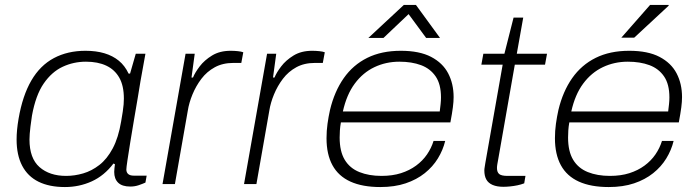

<svg xmlns="http://www.w3.org/2000/svg" viewBox="-20 -743 2818 775"><path d="M242 12Q179 12 135.5 -9.5Q92 -31 69.5 -74Q47 -117 47 -180Q47 -199 49 -220Q51 -241 55 -264Q71 -357 106.5 -418Q142 -479 197.5 -508.5Q253 -538 325 -538Q368 -538 401.5 -528Q435 -518 459.5 -498Q484 -478 499 -446H505L528 -526H567L547 -415Q543 -389 536 -348Q529 -307 521 -260Q513 -213 506 -170Q499 -127 494.5 -96.5Q490 -66 490 -59Q490 -47 497.5 -40.5Q505 -34 520 -34H572L567 -6Q556 -1 540 4.5Q524 10 506 10Q473 10 457 -5.5Q441 -21 441 -49Q441 -56 442 -64Q443 -72 444 -80L438 -83Q401 -34 350.5 -11Q300 12 242 12ZM247 -33Q281 -33 315.5 -43Q350 -53 381 -77Q412 -101 435 -144Q458 -187 469 -253Q473 -276 475.5 -292.5Q478 -309 479 -321.5Q480 -334 480 -345Q480 -397 461.5 -429.5Q443 -462 409 -478Q375 -494 327 -494Q277 -494 233 -473.5Q189 -453 156.5 -406Q124 -359 109 -276Q105 -250 103 -232.5Q101 -215 100 -203Q99 -191 99 -180Q99 -104 139.5 -68.5Q180 -33 247 -33Z M636 0 729 -526H766L753 -430H759Q767 -450 786 -475Q805 -500 836 -519Q867 -538 911 -538Q926 -538 940 -536.5Q954 -535 962 -532L954 -489H922Q879 -489 847 -471.5Q815 -454 793 -425Q771 -396 757 -362Q743 -328 738 -296L686 0Z M965 0 1058 -526H1095L1082 -430H1088Q1096 -450 1115 -475Q1134 -500 1165 -519Q1196 -538 1240 -538Q1255 -538 1269 -536.5Q1283 -535 1291 -532L1283 -489H1251Q1208 -489 1176 -471.5Q1144 -454 1122 -425Q1100 -396 1086 -362Q1072 -328 1067 -296L1015 0Z M1515 12Q1443 12 1394.5 -10Q1346 -32 1322 -76Q1298 -120 1298 -185Q1298 -215 1302 -243.5Q1306 -272 1312 -299Q1330 -374 1367.5 -427.5Q1405 -481 1462.5 -509.5Q1520 -538 1598 -538Q1673 -538 1720 -513.5Q1767 -489 1789 -447Q1811 -405 1811 -351Q1811 -333 1808 -309.5Q1805 -286 1798 -249H1356Q1353 -232 1352 -217Q1351 -202 1351 -188Q1351 -132 1371.5 -98Q1392 -64 1430.5 -48.5Q1469 -33 1520 -33Q1564 -33 1598.5 -44Q1633 -55 1659.5 -74.5Q1686 -94 1703.5 -119.5Q1721 -145 1730 -174H1777Q1768 -137 1747.5 -103.5Q1727 -70 1694.5 -44Q1662 -18 1617.5 -3Q1573 12 1515 12ZM1364 -293H1755Q1757 -309 1758.5 -323Q1760 -337 1760 -350Q1760 -403 1738.5 -434.5Q1717 -466 1679.5 -480Q1642 -494 1592 -494Q1538 -494 1491.5 -472Q1445 -450 1412 -405.5Q1379 -361 1364 -293ZM1467 -590 1610 -723H1659L1756 -590H1700L1619 -700H1644L1528 -590Z M2012 11Q1986 11 1968.5 3.5Q1951 -4 1943 -18.5Q1935 -33 1935 -55Q1935 -61 1936.5 -69Q1938 -77 1939 -85L2009 -482H1923L1931 -526H2016L2053 -672H2092L2066 -526H2188L2180 -482H2058L1991 -100Q1989 -89 1987.5 -80.5Q1986 -72 1986 -65Q1986 -48 1995 -40.5Q2004 -33 2029 -33H2101L2096 -3Q2083 2 2068.5 5Q2054 8 2039 9.5Q2024 11 2012 11Z M2437 12Q2365 12 2316.5 -10Q2268 -32 2244 -76Q2220 -120 2220 -185Q2220 -215 2224 -243.5Q2228 -272 2234 -299Q2252 -374 2289.5 -427.5Q2327 -481 2384.5 -509.5Q2442 -538 2520 -538Q2595 -538 2642 -513.5Q2689 -489 2711 -447Q2733 -405 2733 -351Q2733 -333 2730 -309.5Q2727 -286 2720 -249H2278Q2275 -232 2274 -217Q2273 -202 2273 -188Q2273 -132 2293.5 -98Q2314 -64 2352.5 -48.5Q2391 -33 2442 -33Q2486 -33 2520.5 -44Q2555 -55 2581.5 -74.5Q2608 -94 2625.5 -119.5Q2643 -145 2652 -174H2699Q2690 -137 2669.5 -103.5Q2649 -70 2616.5 -44Q2584 -18 2539.5 -3Q2495 12 2437 12ZM2286 -293H2677Q2679 -309 2680.5 -323Q2682 -337 2682 -350Q2682 -403 2660.5 -434.5Q2639 -466 2601.5 -480Q2564 -494 2514 -494Q2460 -494 2413.5 -472Q2367 -450 2334 -405.5Q2301 -361 2286 -293ZM2488 -591 2604 -723H2679V-720L2540 -591Z"/></svg>

Font: Archivo SemiExpanded Thin
Style: Italic
Weight: 250
Width: 6
Italic angle: -10°
Designer: Hector Gatti
Foundry: Omnibus-Type
Version: Version 2.001